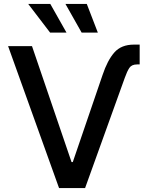

<svg xmlns="http://www.w3.org/2000/svg" viewBox="-20 -964 757 984"><path d="M505.4 -579.1Q530.8 -655.3 566.2 -695.3Q601.6 -735.4 666.5 -735.4H695.8V-633.8H682.6Q654.8 -633.8 643.1 -616.2Q631.3 -598.6 619.6 -565.4L416 0H282.7L21.5 -727.5H144L346.7 -133.3H353ZM398.4 -796.9 315.4 -943.8H424.8L481.4 -796.9ZM236.8 -796.9 124.5 -943.8H237.8L320.8 -796.9Z"/></svg>

Font: V-Inter
Style: Medium-500
Weight: 500
Designer: Rasmus Andersson
Foundry: rsms
Version: Version 4.000;git-4146feb